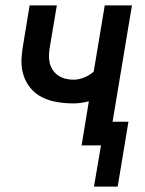

<svg xmlns="http://www.w3.org/2000/svg" viewBox="-20 -540 540 713"><path d="M329 153 355 0H283L310 -164Q295 -160 281 -158Q267 -156 253 -156Q222 -156 192 -161Q162 -166 136 -179Q110 -192 92 -214.5Q74 -237 66 -265Q58 -293 60 -324Q62 -355 68 -386L90 -520H191L166 -371Q163 -355 162 -339.5Q161 -324 164 -309Q167 -294 175 -281.5Q183 -269 195 -260.5Q207 -252 222 -248Q237 -244 253 -244Q272 -244 292 -252Q312 -260 328 -274L369 -520H470L398 -88H457L417 153Z"/></svg>

Font: Iosevka Term Curly SmBd Obl
Style: Regular
Weight: 600
Italic angle: -9°
Designer: Belleve Invis
Foundry: Belleve Invis
Version: Version 32.3.0